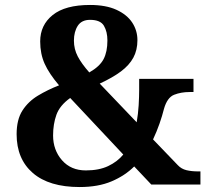

<svg xmlns="http://www.w3.org/2000/svg" viewBox="-20 -744 841 774"><path d="M301 10Q178 10 112.5 -46.5Q47 -103 47 -203Q47 -262 70.5 -298.5Q94 -335 133 -358.5Q172 -382 218 -400Q178 -447 160 -487Q142 -527 142 -577Q142 -643 192.5 -683.5Q243 -724 343 -724Q407 -724 449.5 -704.5Q492 -685 513 -653Q534 -621 534 -582Q534 -542 517.5 -511.5Q501 -481 467.5 -456Q434 -431 382 -407L531 -251Q537 -286 539 -320Q541 -354 541 -382V-426H760V-373H744Q710 -373 682 -362Q654 -351 641 -305Q634 -277 623 -245.5Q612 -214 597 -182L697 -78Q711 -63 731.5 -58Q752 -53 779 -53H788V0H590L521 -73Q484 -36 430 -13Q376 10 301 10ZM326 -57Q379 -57 416 -74.5Q453 -92 477 -121L263 -349Q221 -319 207.5 -281.5Q194 -244 194 -198Q194 -139 230 -98Q266 -57 326 -57ZM340 -452Q382 -476 397.5 -505.5Q413 -535 413 -581Q413 -616 399 -640Q385 -664 343 -664Q309 -664 293.5 -640Q278 -616 278 -580Q278 -546 293.5 -516.5Q309 -487 340 -452Z"/></svg>

Font: Noto Serif Vithkuqi
Style: Regular
Weight: 400
Version: Version 1.005